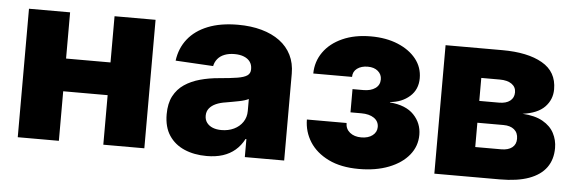

<svg xmlns="http://www.w3.org/2000/svg" viewBox="-41 -659 2360 788"><g transform="rotate(5 1139.0 -265.0)"><path d="M451.7 -338.9V-204.1H171.4V-338.9ZM220.2 -529.3V0H50.8V-529.3ZM572.3 -529.3V0H403.3V-529.3Z M829.6 9.3Q777.8 9.3 737.5 -8.1Q697.3 -25.4 674.3 -60.1Q651.4 -94.7 651.4 -147.5Q651.4 -191.9 667.2 -222.2Q683.1 -252.4 710.9 -271.2Q738.8 -290 775.1 -300Q811.5 -310.1 853 -313.5Q899.4 -317.4 927.5 -322Q955.6 -326.7 968 -335.4Q980.5 -344.2 980.5 -360.4V-362.8Q980.5 -379.9 971.7 -392.1Q962.9 -404.3 946.5 -410.9Q930.2 -417.5 907.7 -417.5Q884.3 -417.5 866.7 -410.6Q849.1 -403.8 838.4 -390.9Q827.6 -377.9 824.2 -360.8L668.9 -369.6Q675.8 -421.4 705.8 -459.2Q735.8 -497.1 787.6 -517.8Q839.4 -538.6 911.6 -538.6Q965.3 -538.6 1009 -526.4Q1052.7 -514.2 1084 -491Q1115.2 -467.8 1131.8 -434.3Q1148.4 -400.9 1148.4 -357.9V0H986.3V-74.2H982.9Q968.3 -46.4 946.5 -27.8Q924.8 -9.3 895.8 0Q866.7 9.3 829.6 9.3ZM880.9 -102.1Q909.2 -102.1 932.1 -113Q955.1 -124 968.5 -143.8Q981.9 -163.6 981.9 -189.5V-238.8Q975.1 -235.4 965.1 -232.2Q955.1 -229 942.6 -226.6Q930.2 -224.1 916.7 -221.7Q903.3 -219.2 889.2 -216.8Q865.7 -213.4 848.4 -205.6Q831.1 -197.8 821.3 -185.3Q811.5 -172.9 811.5 -155.3Q811.5 -138.2 820.6 -126.2Q829.6 -114.3 845 -108.2Q860.4 -102.1 880.9 -102.1Z M1456.5 7.8Q1382.3 7.8 1331.1 -17.3Q1279.8 -42.5 1253.4 -84Q1227.1 -125.5 1226.6 -175.8H1390.1Q1390.1 -151.4 1408.2 -136.7Q1426.3 -122.1 1455.1 -122.1Q1483.9 -122.1 1501.5 -135.7Q1519 -149.4 1519 -170.4Q1519 -193.8 1499.5 -207.3Q1480 -220.7 1446.8 -220.7H1402.3V-316.4H1446.8Q1477.5 -316.4 1496.1 -329.6Q1514.6 -342.8 1514.6 -366.2Q1514.6 -386.7 1499 -400.1Q1483.4 -413.6 1457 -413.6Q1430.2 -413.6 1413.1 -400.9Q1396 -388.2 1396 -366.2H1236.3Q1236.8 -415.5 1264.4 -454.6Q1292 -493.7 1342 -516.1Q1392.1 -538.6 1459 -538.6Q1522 -538.6 1570.3 -518.6Q1618.7 -498.5 1646 -464.1Q1673.3 -429.7 1673.3 -384.8Q1673.3 -338.4 1641.1 -309.8Q1608.9 -281.2 1560.1 -276.9V-275.4Q1626 -270 1658.9 -235.6Q1691.9 -201.2 1691.9 -153.3Q1691.9 -106.4 1662.4 -70.1Q1632.8 -33.7 1579.6 -12.9Q1526.4 7.8 1456.5 7.8Z M1767.1 0V-529.3H2001Q2105.5 -529.3 2166 -494.6Q2226.6 -460 2226.6 -387.7Q2226.6 -345.2 2197.3 -314.9Q2168 -284.7 2106.4 -276.4Q2158.2 -273.4 2190.2 -255.1Q2222.2 -236.8 2236.8 -208.7Q2251.5 -180.7 2251.5 -147.9Q2251.5 -100.6 2227.8 -67.6Q2204.1 -34.7 2156.5 -17.3Q2108.9 0 2037.1 0ZM1924.8 -123.5H2032.2Q2060.5 -123.5 2076.7 -136.2Q2092.8 -148.9 2092.8 -171.9Q2092.8 -196.8 2076.7 -210.2Q2060.5 -223.6 2032.2 -223.6H1924.8ZM1924.8 -313.5H2005.9Q2035.2 -313.5 2051.5 -326.2Q2067.9 -338.9 2067.9 -361.3Q2067.9 -383.3 2050 -395.8Q2032.2 -408.2 2001 -408.2H1924.8Z"/></g></svg>

Font: Inter 24pt ExtraBold
Style: Regular
Weight: 800
Designer: Rasmus Andersson
Foundry: rsms
Version: Version 4.001;git-66647c0bb